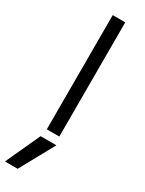

<svg xmlns="http://www.w3.org/2000/svg" viewBox="-277 -762 801 1063"><g transform="rotate(30 123.5 -230.0)"><path d="M62.4 270H-18.7L82.3 50H183.4ZM93 0V-730H173.1V0Z"/></g></svg>

Font: M PLUS 2 Thin
Style: Regular
Weight: 100
Designer: Coji Morishita
Foundry: UNDERFOREST DESIGN
Version: Version 1.001